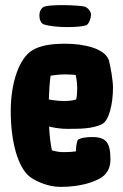

<svg xmlns="http://www.w3.org/2000/svg" viewBox="-20 -716 482 751"><path d="M153 -620C172 -614 208 -610 242 -610C271 -610 298 -612 314 -616C327 -618 336 -644 336 -660C336 -668 327 -684 312 -690C302 -693 261 -696 224 -696C193 -696 164 -694 153 -690C140 -685 134 -669 134 -656C134 -644 138 -624 153 -620ZM340 -180C319 -180 295 -177 285 -169C281 -165 277 -142 277 -126V-124C265 -122 248 -121 230 -121C214 -121 199 -123 183 -128C178 -151 174 -183 172 -221C196 -215 221 -212 243 -212C284 -212 342 -211 380 -231C380 -231 380 -231 380 -231C406 -245 422 -308 422 -374C422 -400 413 -452 407 -476V-477C407 -478 407 -479 406 -480C390 -527 308 -545 235 -545C179 -545 137 -538 106 -519C56 -489 22 -394 22 -282C22 -158 51 -62 95 -26C116 -9 166 15 216 15C299 15 345 -5 367 -16C397 -31 412 -58 412 -91C412 -159 395 -180 340 -180ZM276 -423C280 -405 282 -387 282 -369C282 -355 281 -341 278 -327C266 -323 251 -321 230 -321C212 -321 192 -323 171 -327C172 -360 174 -392 178 -420C196 -423 216 -425 235 -425C249 -425 262 -424 276 -423Z"/></svg>

Font: Manosque
Style: Regular
Weight: 400
Designer: Ariel Martín Pérez
Foundry: Ariel Martín Pérez
Version: Version 1.005;hotconv 1.0.109;makeotfexe 2.5.65596